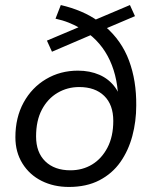

<svg xmlns="http://www.w3.org/2000/svg" viewBox="-20 -732 599 761"><path d="M253 9Q193 9 145 -15Q97 -39 69 -84Q41 -129 41 -188Q41 -266 73.5 -325.5Q106 -385 162.5 -418.5Q219 -452 289 -452Q336 -452 374 -435.5Q412 -419 436.5 -385.5Q461 -352 465 -299H448Q453 -397 423.5 -473.5Q394 -550 332 -598L347 -596L186 -527L166 -571L301 -628L300 -619Q278 -632 253 -642Q228 -652 200 -658L221 -712Q264 -702 301.5 -686Q339 -670 368 -649L351 -651L495 -712L515 -668L395 -617L397 -627Q462 -571 491.5 -491.5Q521 -412 520 -314Q520 -251 504.5 -193Q489 -135 457 -89.5Q425 -44 374 -17.5Q323 9 253 9ZM259 -57Q307 -57 345 -80Q383 -103 406 -147Q429 -191 429 -253Q429 -317 393 -352Q357 -387 294 -387Q247 -387 208 -364Q169 -341 146 -297.5Q123 -254 123 -191Q123 -128 159.5 -92.5Q196 -57 259 -57Z"/></svg>

Font: Nunito Sans 12pt ExtraLight 12pt
Style: Italic
Weight: 400
Italic angle: -9°
Version: Version 3.101;gftools[0.9.27]